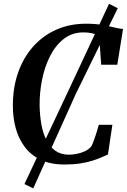

<svg xmlns="http://www.w3.org/2000/svg" viewBox="-20 -880 684 1037"><path d="M328.5 8.5Q251 8.5 197.8 -17.8Q144.5 -44 111.8 -89Q79 -134 64.2 -190.5Q49.5 -247 49.5 -306.5Q49 -405.5 77.5 -487.2Q106 -569 158.8 -628.2Q211.5 -687.5 284.2 -719.8Q357 -752 445 -752Q492.5 -752 530.2 -745.5Q568 -739 596.2 -732Q624.5 -725 644.5 -723.5L613.5 -530.5H526.5L515.5 -685.5Q507 -691 495 -695.2Q483 -699.5 467.2 -702.2Q451.5 -705 430 -705Q369 -705 324 -669.5Q279 -634 249.8 -575.8Q220.5 -517.5 206.8 -447.5Q193 -377.5 194 -309Q195 -256 203.5 -208.2Q212 -160.5 230.5 -123.8Q249 -87 279 -65.8Q309 -44.5 352 -44.5Q370.5 -44.5 393.5 -48.8Q416.5 -53 438.2 -63Q460 -73 473.5 -90Q479 -100 484.2 -114.2Q489.5 -128.5 495 -144.5Q500.5 -160.5 505.2 -176.5Q510 -192.5 513.5 -206H587L563 -45.5Q548.5 -39.5 527.8 -30.2Q507 -21 478.8 -12Q450.5 -3 413.2 2.8Q376 8.5 328.5 8.5ZM112 114 352 -395.5 569 -859.5 616 -835.5 390 -374 159.5 137.5Z"/></svg>

Font: Merriweather 60pt SemiBold
Style: Italic
Weight: 600
Italic angle: -7.8°
Version: Version 2.101